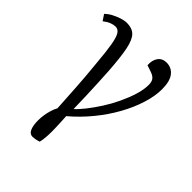

<svg xmlns="http://www.w3.org/2000/svg" viewBox="-202 -627 920 920"><g transform="rotate(45 257.5 -167.0)"><path d="M180 186Q162 186 153 166Q144 146 144 110Q144 93 147 74Q150 55 155.5 37Q161 19 169 5Q167 -30 165 -61.5Q163 -93 161 -126Q159 -159 156 -197Q153 -235 148 -283Q142 -354 135 -394.5Q128 -435 117.5 -452Q107 -469 89 -469Q76 -469 60.5 -463Q45 -457 27 -443L7 -473Q21 -487 40 -497Q59 -507 79 -513.5Q99 -520 115 -520Q151 -520 170.5 -500.5Q190 -481 200 -432Q210 -383 216 -294Q218 -259 220 -219.5Q222 -180 223.5 -137Q225 -94 226 -47Q244 -63 267 -92Q290 -121 313.5 -157.5Q337 -194 356 -234Q375 -274 387 -312.5Q399 -351 399 -384Q399 -406 389.5 -417.5Q380 -429 358 -436L328 -446Q326 -480 341 -500Q356 -520 384 -520Q418 -520 438.5 -494Q459 -468 459 -414Q459 -368 442 -313.5Q425 -259 394 -203Q363 -147 320 -94.5Q277 -42 225 2Q226 17 227 37.5Q228 58 228.5 75.5Q229 93 229 103Q229 130 227 147.5Q225 165 222 178Q207 183 197 184.5Q187 186 180 186Z"/></g></svg>

Font: Literata 18pt Light
Style: Italic
Weight: 300
Italic angle: -2°
Designer: Latin by Veronika Burian and Jose Scaglione. Greek by Irene Vlachou. Cyrillic by Vera Evstafieva
Foundry: TypeTogether
Version: Version 3.103;gftools[0.9.29]